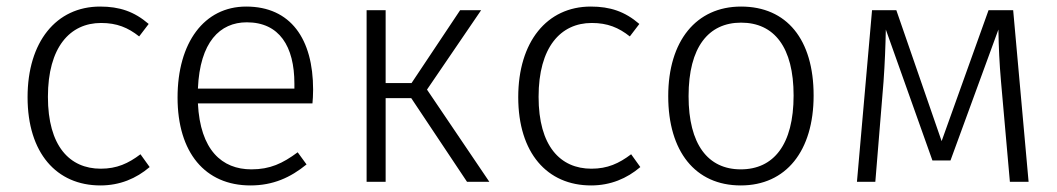

<svg xmlns="http://www.w3.org/2000/svg" viewBox="-20 -554 3222 585"><path d="M285 -534C151 -534 64 -426 64 -258C64 -88 152 11 286 11C345 11 395 -10 436 -45L408 -84C371 -56 336 -40 287 -40C192 -40 126 -109 126 -259C126 -410 193 -484 288 -484C336 -484 370 -470 404 -443L433 -481C389 -519 344 -534 285 -534Z M934 -281C934 -435 866 -534 730 -534C602 -534 521 -424 521 -257C521 -89 605 11 743 11C812 11 865 -13 914 -53L887 -90C841 -56 803 -38 746 -38C656 -38 590 -97 583 -239H932C933 -249 934 -265 934 -281ZM877 -284H583C589 -426 650 -486 732 -486C831 -486 877 -413 877 -299Z M1446 -523H1382L1234 -301H1155V-523H1097V0H1155V-255H1233L1403 0H1471L1281 -281Z M1780 -534C1646 -534 1559 -426 1559 -258C1559 -88 1647 11 1781 11C1840 11 1890 -10 1931 -45L1903 -84C1866 -56 1831 -40 1782 -40C1687 -40 1621 -109 1621 -259C1621 -410 1688 -484 1783 -484C1831 -484 1865 -470 1899 -443L1928 -481C1884 -519 1839 -534 1780 -534Z M2238 -534C2101 -534 2016 -429 2016 -261C2016 -93 2098 11 2237 11C2375 11 2459 -94 2459 -263C2459 -434 2377 -534 2238 -534ZM2238 -485C2339 -485 2398 -410 2398 -263C2398 -113 2337 -38 2237 -38C2137 -38 2078 -114 2078 -261C2078 -411 2139 -485 2238 -485Z M3067 -523H2992L2849 -124L2711 -523H2637L2591 0H2647L2672 -305C2676 -361 2678 -414 2679 -464L2821 -65H2876L3022 -464C3023 -408 3025 -362 3030 -305L3057 0H3114Z"/></svg>

Font: FiraGO Light
Style: Regular
Weight: 300
Designer: bBox Type
Foundry: bBox Type GmbH
Version: Version 1.001;PS 001.001;hotconv 1.0.88;makeotf.lib2.5.64775